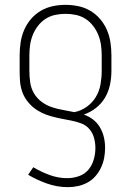

<svg xmlns="http://www.w3.org/2000/svg" viewBox="-20 -548 540 791"><path d="M260 223Q216 223 174.5 208.5Q133 194 96 172L117 141Q149 160 184.5 173Q220 186 257 186Q281 186 304.5 178Q328 170 343.5 152Q359 134 366 110Q373 86 373 62Q373 41 367.5 20.5Q362 0 348.5 -16Q335 -32 315 -39.5Q295 -47 274.5 -51Q254 -55 233.5 -59Q213 -63 192.5 -68.5Q172 -74 153 -83Q134 -92 118 -105Q102 -118 89.5 -135.5Q77 -153 70.5 -173Q64 -193 62.5 -214Q61 -235 61 -256V-320Q61 -347 65 -373.5Q69 -400 79.5 -424.5Q90 -449 107.5 -469.5Q125 -490 148 -503.5Q171 -517 197 -522.5Q223 -528 250 -528Q277 -528 303 -522.5Q329 -517 352 -503.5Q375 -490 392.5 -469.5Q410 -449 420.5 -424.5Q431 -400 435 -373.5Q439 -347 439 -320V-256Q439 -227 433 -198.5Q427 -170 412.5 -145.5Q398 -121 375 -103Q352 -85 325 -76Q346 -69 363.5 -55.5Q381 -42 392 -23Q403 -4 408 17.5Q413 39 413 61Q413 82 409 103Q405 124 396 143Q387 162 373 178Q359 194 340.5 204Q322 214 301.5 218.5Q281 223 260 223ZM286 -86Q313 -91 336.5 -107.5Q360 -124 374.5 -148Q389 -172 394 -200Q399 -228 399 -256V-320Q399 -342 396 -363Q393 -384 385 -404Q377 -424 363.5 -441.5Q350 -459 332 -470.5Q314 -482 293 -486.5Q272 -491 250 -491Q228 -491 207 -486.5Q186 -482 168 -470.5Q150 -459 136.5 -441.5Q123 -424 115 -404Q107 -384 104 -363Q101 -342 101 -320V-256Q101 -232 104.5 -208Q108 -184 120 -163.5Q132 -143 151.5 -128.5Q171 -114 193.5 -106.5Q216 -99 239.5 -95Q263 -91 286 -86Z"/></svg>

Font: Iosevka Extralight
Style: Regular
Weight: 200
Monospace: yes
Designer: Belleve Invis
Foundry: Belleve Invis
Version: Version 32.0.1; ttfautohint (v1.8.4)